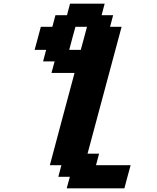

<svg xmlns="http://www.w3.org/2000/svg" viewBox="-20 -895 852 1040"><path d="M341.3 125H653.8Q659.2 104 670.4 62.5Q681.6 21 687.5 0H500L516.6 -62.5H454.1L638.7 -750H576.2L592.8 -812.5H530.3L546.9 -875H359.4L342.8 -812.5H280.3L263.7 -750H201.2Q195.8 -729.5 184.6 -687.7Q173.3 -646 167.5 -625H230L213.4 -562.5H275.9L258.8 -500H383.8Q361.3 -417 316.7 -250Q272 -83 250 0H312.5L295.9 62.5H358.4ZM417.5 -625H355Q360.4 -646 371.6 -687.7Q382.8 -729.5 388.7 -750H451.2Q445.8 -729.5 434.6 -687.7Q423.3 -646 417.5 -625Z"/></svg>

Font: Faithful 32x
Style: SemiboldOblique
Weight: 400
Foundry: Faithful Resource Pack
Version: Version 1.0; January 27, 2023